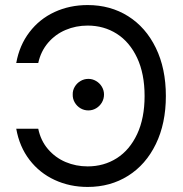

<svg xmlns="http://www.w3.org/2000/svg" viewBox="-20 -737 733 767"><path d="M330.1 -72.3Q395 -72.3 446.5 -105Q498 -137.7 527.8 -201.2Q557.6 -264.6 557.6 -353.5Q557.6 -442.4 527.8 -505.9Q498 -569.3 446.5 -602.1Q395 -634.8 330.1 -634.8Q283.2 -634.8 242.2 -617.4Q201.2 -600.1 172.1 -566.2Q143.1 -532.2 132.8 -485.4H44.9Q57.6 -556.2 97.7 -608.6Q137.7 -661.1 198 -689Q258.3 -716.8 330.1 -716.8Q420.9 -716.8 491.7 -672.4Q562.5 -627.9 602.5 -545.7Q642.6 -463.4 642.6 -353.5Q642.6 -243.7 602.5 -161.4Q562.5 -79.1 491.7 -34.7Q420.9 9.8 330.1 9.8Q258.8 9.8 198.5 -18.1Q138.2 -45.9 97.9 -98.4Q57.6 -150.9 44.9 -222.7H132.8Q142.6 -175.3 171.6 -141.4Q200.7 -107.4 241.9 -89.8Q283.2 -72.3 330.1 -72.3ZM270.5 -359.4Q270 -376 278.6 -390.4Q287.1 -404.8 301.5 -413.3Q315.9 -421.9 333 -421.9Q349.6 -421.9 364 -413.3Q378.4 -404.8 387 -390.4Q395.5 -376 395.5 -359.4Q395.5 -342.3 387 -327.6Q378.4 -313 364 -304.4Q349.6 -295.9 333 -295.9Q315.9 -295.9 301.5 -304.4Q287.1 -313 278.6 -327.6Q270 -342.3 270.5 -359.4Z"/></svg>

Font: Pretendard Std
Style: Regular
Weight: 400
Designer: Base glyphs from Inter by Rasmus Andersson; Hangeul glyphs from Noto Sans CJK(Source Han Sans) by Jang Soo-young and Kan
Foundry: Kil Hyung-jin
Version: Version 1.309